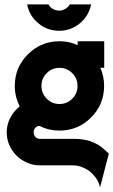

<svg xmlns="http://www.w3.org/2000/svg" viewBox="-20 -668 502 850"><path d="M280.3 -637.2Q285.2 -642.1 289.1 -648.4H383.3Q373.5 -598.1 333.7 -564.9Q293.9 -531.7 241.7 -531.7Q189.5 -531.7 149.7 -564.9Q109.9 -598.1 100.1 -648.4H194.3Q197.8 -642.6 202.6 -637.2Q219.7 -621.1 241.7 -621.1Q264.2 -621.1 280.3 -637.2ZM456.1 6.8 461.9 11.7 422.9 161.6Q418.9 141.6 408.2 125Q396 106.4 379.9 92.8Q363.8 79.6 342.8 71.8Q322.8 64 301.8 64H156.7Q126.5 64 100.1 52.2Q72.8 40.5 53.2 21Q33.2 1 21.5 -25.4Q9.8 -52.2 9.8 -82Q9.8 -116.7 25.4 -146.5Q40.5 -175.3 67.4 -197.3Q45.4 -239.7 45.4 -287.6Q45.4 -369.6 103.5 -427.5Q161.6 -485.4 243.2 -485.4Q286.6 -485.4 323.7 -468.3V-485.4H441.4V-367.7H424.3Q440.9 -330.1 440.9 -287.6Q440.9 -205.6 383.1 -147.7Q325.2 -89.8 243.2 -89.8Q196.3 -89.8 155.3 -110.4H151.9Q142.1 -109.4 135.3 -101.1Q128.9 -93.3 128.9 -82Q128.9 -70.3 136.7 -62Q144 -53.2 156.7 -53.2H310.5Q326.7 -53.2 341.8 -51.3Q356.9 -49.3 368.4 -46.4Q379.9 -43.5 391.4 -38.3Q402.8 -33.2 409.9 -29.5Q417 -25.9 425.8 -19.3Q434.6 -12.7 438 -9.5Q441.4 -6.3 448.2 -0.2Q455.1 5.9 456.1 6.8ZM243.2 -207.5Q276.4 -207.5 299.8 -231Q323.2 -254.4 323.2 -287.6Q323.2 -320.8 299.8 -344.2Q276.4 -367.7 243.2 -367.7Q210.4 -367.7 187 -344.2Q163.6 -320.8 163.6 -287.6Q163.6 -254.4 187 -231Q210.4 -207.5 243.2 -207.5Z"/></svg>

Font: Sangha Kali
Style: Regular
Weight: 400
Designer: Seslavinskaya Anna
Foundry: Popkern
Version: Version 2.000;PS 002.000;hotconv 1.0.88;makeotf.lib2.5.64775